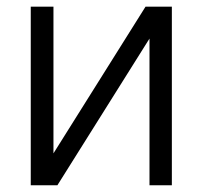

<svg xmlns="http://www.w3.org/2000/svg" viewBox="-20 -550 602 570"><path d="M412.1 -530.3H490.2V0H423.8V-435.5L150.4 0H71.3V-530.3H138.7V-94.7Z"/></svg>

Font: Pretendard GOV Light
Style: Regular
Weight: 300
Designer: Base glyphs from Inter by Rasmus Andersson; Hangeul glyphs from Noto Sans CJK(Source Han Sans) by Jang Soo-young and Kan
Foundry: Kil Hyung-jin
Version: Version 1.309